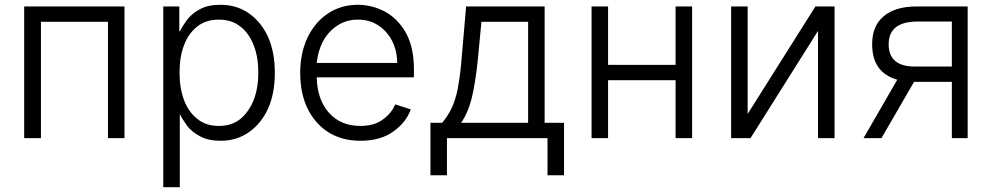

<svg xmlns="http://www.w3.org/2000/svg" viewBox="-20 -575 4143 802"><path d="M500 -548V2H431V-484H151V2H81V-548Z M729 -548V-444H731Q743 -467 762 -493Q782 -519 816 -537Q849 -555 900 -555Q969 -555 1020 -519Q1072 -482 1100 -420Q1128 -357 1128 -271Q1128 -185 1100 -122Q1072 -60 1020 -23Q969 13 901 13Q850 13 817 -5Q782 -23 762 -49Q739 -81 731 -99V207H662V-548ZM749 -156Q768 -106 806 -77Q841 -49 894 -49Q948 -49 984 -78Q1020 -108 1040 -158Q1059 -208 1059 -272Q1059 -337 1040 -385Q1020 -437 984 -464Q949 -493 894 -493Q840 -493 805 -465Q768 -437 749 -387Q730 -339 730 -272Q730 -206 749 -156Z M1351 -23Q1295 -59 1264 -123Q1234 -186 1234 -270Q1234 -353 1264 -417Q1296 -483 1349 -518Q1404 -555 1475 -555Q1534 -555 1589 -526Q1643 -496 1676 -437Q1709 -377 1709 -285V-252H1303Q1305 -159 1354 -104Q1403 -49 1485 -49Q1543 -49 1578 -75Q1614 -100 1631 -139L1696 -118Q1676 -63 1622 -25Q1569 13 1485 13Q1408 13 1351 -23ZM1618 -404Q1596 -446 1560 -469Q1524 -493 1475 -493Q1426 -493 1389 -468Q1352 -444 1329 -402Q1308 -362 1303 -312H1639Q1639 -362 1618 -404Z M1865 -120Q1881 -153 1891 -199Q1902 -257 1907 -317L1927 -548H2255V-62H2336V157H2267V2H1847V157H1778V-62H1827Q1850 -90 1865 -120ZM2186 -484H1991L1975 -317Q1966 -232 1951 -167Q1935 -103 1906 -62H2186Z M2802 -304V-548H2871V2H2802V-240H2520V2H2451V-548H2520V-304Z M3466 -548V2H3397V-446L3115 2H3034V-548H3103V-99L3386 -548Z M3798 -233 3662 2H3587L3728 -242Q3623 -272 3623 -390Q3623 -467 3671 -507Q3720 -548 3808 -548H4022V2H3956V-233H3802ZM3692 -390Q3692 -297 3802 -297H3956V-485H3808Q3692 -483 3692 -390Z"/></svg>

Font: Sinter Normal
Style: Regular
Weight: 350
Foundry: Adobe & rsms
Version: Version 1.000